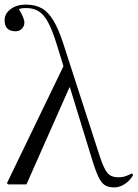

<svg xmlns="http://www.w3.org/2000/svg" viewBox="-20 -802 599 835"><path d="M554 -48 559 -41Q546 -17 523 -2Q500 13 477 13Q452 13 436.5 3.5Q421 -6 408 -33Q395 -60 380 -110L284 -422H282L95 0H16L10 -5L256 -514L228 -605Q209 -667 190.5 -702.5Q172 -738 149 -752.5Q126 -767 94 -767Q72 -767 62 -762Q86 -724 86 -704Q86 -688 75 -677Q64 -666 48 -666Q0 -666 0 -714Q0 -743 26.5 -762.5Q53 -782 92 -782Q133 -782 161.5 -766Q190 -750 212.5 -712.5Q235 -675 256 -610L414 -122Q432 -67 448 -49Q464 -31 493 -31Q512 -31 526.5 -36Q541 -41 554 -48Z"/></svg>

Font: Literata 72pt Light
Style: Regular
Weight: 300
Designer: Latin by Veronika Burian and Jose Scaglione. Greek by Irene Vlachou. Cyrillic by Vera Evstafieva.
Foundry: TypeTogether
Version: Version 3.002